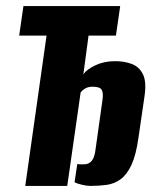

<svg xmlns="http://www.w3.org/2000/svg" viewBox="-20 -611 512 631"><path d="M63 0 133 -494H43L57 -591H375L361 -494H271L254 -367Q265 -383 293.5 -396.5Q322 -410 359 -410Q388 -410 412.5 -401Q437 -392 449.5 -367.5Q462 -343 455 -295L435 -158Q427 -101 412 -69Q397 -37 376.5 -22Q356 -7 331 -3.5Q306 0 277 0Q265 0 248.5 -4Q232 -8 225 -12L234 -72Q239 -71 245.5 -71Q252 -71 257 -71Q272 -71 281.5 -82.5Q291 -94 294 -120L317 -284Q320 -306 314 -316Q308 -326 285 -326Q270 -326 260.5 -320.5Q251 -315 245 -307L201 0Z"/></svg>

Font: Alumni Sans ExtraBold
Style: Italic
Weight: 800
Italic angle: -8°
Designer: Robert E. Leuschke
Foundry: Robert E. Leuschke
Version: Version 1.016